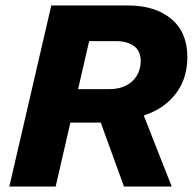

<svg xmlns="http://www.w3.org/2000/svg" viewBox="-20 -680 709 700"><path d="M14 0 167 -660H447Q546 -660 604.5 -611Q663 -562 663 -473Q663 -402 630 -351.5Q597 -301 540.5 -273.5Q484 -246 412 -242L375 -233H222L250 -355H377Q414 -355 439.5 -368Q465 -381 479 -404.5Q493 -428 493 -457Q493 -495 468 -512.5Q443 -530 404 -530H305L183 0ZM432 0 328 -286 484 -310 606 0Z"/></svg>

Font: Kantumruy Pro
Style: Bold Italic
Weight: 700
Italic angle: -13°
Version: Version 1.002